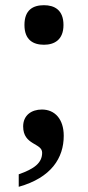

<svg xmlns="http://www.w3.org/2000/svg" viewBox="-20 -564 337 738"><path d="M149 -392C189 -392 224 -411 224 -468C224 -526 189 -544 149 -544C107 -544 74 -526 74 -468C74 -411 107 -392 149 -392ZM52 106V154C177 119 225 43 225 -42C225 -106 191 -143 141 -143C101 -143 69 -121 69 -78C69 -5 142 -15 142 23C142 62 112 85 52 106Z"/></svg>

Font: Noto Serif Lao SemiBold
Style: Regular
Weight: 600
Designer: Monotype Design Team
Foundry: Monotype Imaging Inc.
Version: Version 2.003